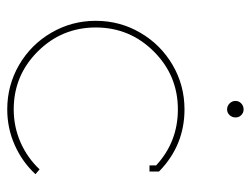

<svg xmlns="http://www.w3.org/2000/svg" viewBox="-100 -574 683 522"><g transform="rotate(90 241.0 -312.5)"><path d="M276.9 8.8Q211.4 8.8 156 -23.4Q100.6 -55.7 68.4 -111.1Q36.1 -166.5 36.1 -231.9Q36.1 -297.4 68.4 -352.8Q100.6 -408.2 156 -440.7Q211.4 -473.1 276.9 -473.1Q373.5 -473.1 443.8 -405.8L445.8 -403.8V-377.9H429.2V-396Q365.2 -455.1 276.9 -455.1Q184.6 -455.1 119.4 -389.6Q54.2 -324.2 54.2 -231.9Q54.2 -139.6 119.4 -74.2Q184.6 -8.8 276.9 -8.8Q324.2 -8.8 366.5 -27.3Q408.7 -45.9 439.9 -79.1L453.1 -67.9Q419.4 -31.7 373.8 -11.5Q328.1 8.8 276.9 8.8ZM260.7 -595.7Q253.9 -602.5 253.9 -611.8Q253.9 -621.1 260.7 -627.4Q267.6 -633.8 276.9 -633.8Q286.1 -633.8 292.5 -627.4Q298.8 -621.1 298.8 -611.8Q298.8 -602.5 292.5 -595.7Q286.1 -588.9 276.9 -588.9Q267.6 -588.9 260.7 -595.7Z"/></g></svg>

Font: Rawengulk
Style: Light
Weight: 300
Version: Version 0.92